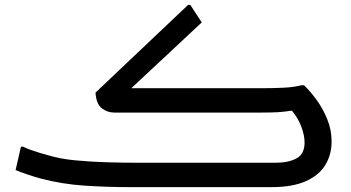

<svg xmlns="http://www.w3.org/2000/svg" viewBox="-20 -768 1439 788"><path d="M761 -748 808 -676 519 -406H1060Q1101 -406 1143.5 -408Q1186 -410 1216 -418H1228Q1253 -394 1279 -358.5Q1305 -323 1323 -279Q1341 -235 1341 -187Q1341 -134 1315.5 -91.5Q1290 -49 1235.5 -24.5Q1181 0 1094 0H511Q420 0 328 -6Q236 -12 148 -35Q119 -43 91 -52.5Q63 -62 44 -70L66 -166H75Q86 -160 105.5 -153Q125 -146 145 -140Q165 -134 177 -131Q226 -116 288.5 -110Q351 -104 418.5 -102Q486 -100 551 -100H1110Q1164 -100 1197 -118Q1230 -136 1230 -183Q1230 -213 1216.5 -248.5Q1203 -284 1178 -314Q1146 -309 1120 -307.5Q1094 -306 1053 -306H449Q421 -306 398 -323.5Q375 -341 372 -388L752 -748Z"/></svg>

Font: Kufam Medium
Style: Regular
Weight: 500
Designer: Wael Morcos, Artur Schmal
Foundry: Original Type
Version: Version 1.300; ttfautohint (v1.8.3)